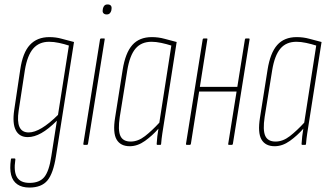

<svg xmlns="http://www.w3.org/2000/svg" viewBox="-20 -652 1480 864"><path d="M202 -485Q232 -485 258 -477.5Q284 -470 313 -463L232 50Q220 128 193.5 160Q167 192 112 192Q79 192 58 177.5Q37 163 30 135Q23 107 29 66Q29 61 33 61H45Q50 61 49 67Q41 120 56.5 145.5Q72 171 113 171Q158 171 179.5 144.5Q201 118 211 51L236 -109Q198 -71 166 -53Q134 -35 105 -35Q67 -35 51 -66Q35 -97 44 -157L71 -338Q82 -415 114.5 -450Q147 -485 202 -485ZM109 -56Q161 -56 241 -135L290 -447Q269 -454 245.5 -459Q222 -464 201 -464Q156 -464 129.5 -433.5Q103 -403 92 -337L64 -154Q49 -56 109 -56Z M360 0Q354 0 355 -5L430 -474Q431 -479 436 -479H447Q449 -479 450.5 -478.5Q452 -478 451 -474L376 -5Q375 0 371 0ZM460 -587Q451 -587 446 -592Q441 -597 442 -605L443 -613Q445 -622 450 -627Q455 -632 464 -632Q474 -632 478.5 -627Q483 -622 482 -613L481 -605Q479 -597 474 -592Q469 -587 460 -587Z M564 6Q522 6 504.5 -24.5Q487 -55 498 -123L532 -338Q544 -414 575.5 -449.5Q607 -485 663 -485Q693 -485 720 -477.5Q747 -470 775 -463L720 -112Q714 -74 710.5 -51.5Q707 -29 705 -4Q705 0 701 0H688Q685 0 685 -4Q686 -21 688 -39Q690 -57 693 -73Q666 -42 632.5 -18Q599 6 564 6ZM568 -15Q601 -15 632.5 -39.5Q664 -64 697 -100L751 -447Q729 -454 705.5 -459Q682 -464 662 -464Q616 -464 590 -433.5Q564 -403 553 -337L519 -126Q510 -67 521.5 -41Q533 -15 568 -15Z M1011 0Q1006 0 1007 -5L1082 -474Q1083 -479 1087 -479H1099Q1104 -479 1103 -474L1028 -5Q1027 0 1023 0ZM822 0Q816 0 817 -5L892 -474Q893 -479 898 -479H909Q915 -479 913 -474L839 -5Q838 0 833 0ZM873 -240 875 -261H1053L1051 -240Z M1216 6Q1174 6 1156.5 -24.5Q1139 -55 1150 -123L1184 -338Q1196 -414 1227.5 -449.5Q1259 -485 1315 -485Q1345 -485 1372 -477.5Q1399 -470 1427 -463L1372 -112Q1366 -74 1362.5 -51.5Q1359 -29 1357 -4Q1357 0 1353 0H1340Q1337 0 1337 -4Q1338 -21 1340 -39Q1342 -57 1345 -73Q1318 -42 1284.5 -18Q1251 6 1216 6ZM1220 -15Q1253 -15 1284.5 -39.5Q1316 -64 1349 -100L1403 -447Q1381 -454 1357.5 -459Q1334 -464 1314 -464Q1268 -464 1242 -433.5Q1216 -403 1205 -337L1171 -126Q1162 -67 1173.5 -41Q1185 -15 1220 -15Z"/></svg>

Font: Sofia Sans Extra Condensed Thin
Style: Italic
Weight: 250
Italic angle: -9°
Version: Version 4.100